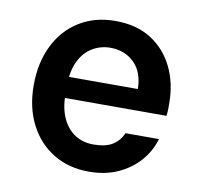

<svg xmlns="http://www.w3.org/2000/svg" viewBox="-66 -608 723 690"><g transform="rotate(10 295.0 -263.0)"><path d="M301 12Q227 12 171 -22Q115 -56 83.5 -117.5Q52 -179 52 -260Q52 -342 83 -405Q114 -468 170.5 -503Q227 -538 302 -538Q379 -538 432.5 -504Q486 -470 514.5 -411.5Q543 -353 543 -280Q543 -270 543 -259Q543 -248 541 -234H138V-311H423Q422 -373 387.5 -406.5Q353 -440 301 -440Q265 -440 235 -422Q205 -404 187.5 -368Q170 -332 170 -277V-248Q170 -197 186.5 -161Q203 -125 232 -106Q261 -87 300 -87Q345 -87 370 -103Q395 -119 407 -147H529Q516 -102 484.5 -66Q453 -30 406.5 -9Q360 12 301 12Z"/></g></svg>

Font: DM Sans 9pt SemiBold
Style: Regular
Weight: 600
Version: Version 4.004;gftools[0.9.30]